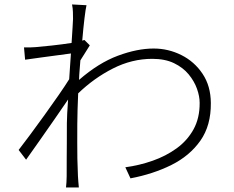

<svg xmlns="http://www.w3.org/2000/svg" viewBox="-20 -804 1040 855"><path d="M305.2 -719.2Q305.2 -733.4 304.7 -750.5Q304.2 -767.6 300.8 -784.2L365.2 -780.8Q361.3 -764.6 356.2 -722.4Q351.1 -680.2 346.2 -623Q348.1 -623.5 350.8 -624.5Q353.5 -625.5 356 -626L379.9 -602.1Q371.1 -587.9 359.9 -570.1Q348.6 -552.2 337.9 -535.2Q336.4 -513.2 334.5 -491.5Q332.5 -469.7 332 -448.2Q418.9 -523.9 505.1 -555.9Q591.3 -587.9 664.1 -587.9Q729.5 -587.9 787.6 -558.8Q845.7 -529.8 882.1 -475.3Q918.5 -420.9 918.9 -345.2Q919.9 -245.1 872.3 -177.5Q824.7 -109.9 743.2 -69.3Q661.6 -28.8 561 -9.8L538.1 -59.1Q600.1 -67.4 659.4 -88.1Q718.8 -108.9 766.4 -143.3Q814 -177.7 841.8 -228Q869.6 -278.3 869.1 -346.2Q869.1 -375 857.2 -408.7Q845.2 -442.4 820.1 -472.9Q794.9 -503.4 754.9 -522.7Q714.8 -542 658.2 -542Q567.4 -542 482.9 -499Q398.4 -456.1 328.1 -388.2Q326.7 -351.1 325.4 -315.9Q324.2 -280.8 324.2 -251Q324.2 -202.6 324 -167Q323.7 -131.3 324.5 -97.4Q325.2 -63.5 327.1 -20Q327.6 -7.3 328.9 5.9Q330.1 19 331.1 30.8H273.9Q274.9 23.4 275.9 8.3Q276.9 -6.8 276.9 -19Q276.9 -66.9 277.1 -101.3Q277.3 -135.7 277.6 -170.9Q277.8 -206.1 277.8 -255.9Q277.8 -272.5 279.3 -299.8Q280.8 -327.1 283.2 -360.8Q256.8 -322.3 224.4 -275.4Q191.9 -228.5 158.4 -180.9Q125 -133.3 96.2 -92.8L63 -136.2Q83.5 -162.6 114.3 -204.1Q145 -245.6 178.5 -292Q211.9 -338.4 241.2 -380.6Q270.5 -422.9 288.1 -451.2Q290 -480.5 292 -509.8Q293.9 -539.1 295.9 -565.9Q274.4 -563 239.3 -558.3Q204.1 -553.7 164.8 -548.3Q125.5 -543 91.8 -538.1L86.9 -592.8Q100.6 -592.3 113.5 -592.8Q126.5 -593.3 139.2 -594.2Q164.6 -596.2 211.2 -601.3Q257.8 -606.4 298.8 -612.8Q301.3 -653.3 303.2 -682.1Q305.2 -710.9 305.2 -719.2Z"/></svg>

Font: Source Han Sans CN Light
Style: Regular
Weight: 300
Designer: Ryoko NISHIZUKA  (kana, bopomofo & ideographs); Paul D. Hunt (Latin, Greek & Cyrillic); Sandoll Communications , Soo-you
Foundry: Adobe
Version: Version 2.000;hotconv 1.0.107;makeotfexe 2.5.65593